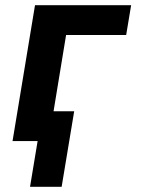

<svg xmlns="http://www.w3.org/2000/svg" viewBox="-20 -540 540 735"><path d="M95 175 124 0H28L114 -520H482L463 -406H233L185 -114H264L216 175Z"/></svg>

Font: Iosevka SS04 Heavy Oblique
Style: Regular
Weight: 900
Italic angle: -9°
Monospace: yes
Designer: Belleve Invis
Foundry: Belleve Invis
Version: Version 19.0.0; ttfautohint (v1.8.4)